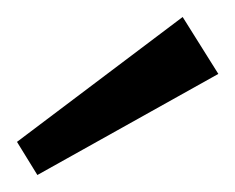

<svg xmlns="http://www.w3.org/2000/svg" viewBox="-20 -793 277 226"><path d="M237 -706 24 -587 0 -626 195 -773Z"/></svg>

Font: Pathway Extreme 72pt Medium
Style: Regular
Weight: 500
Designer: Eduardo Rodriguez Tunni
Foundry: Eduardo Rodriguez Tunni
Version: Version 1.001;gftools[0.9.26]